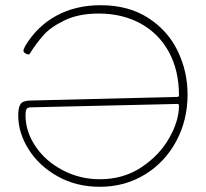

<svg xmlns="http://www.w3.org/2000/svg" viewBox="-20 -711 790 737"><path d="M50 -268Q50 -298 58.5 -311Q67 -324 94 -325L660 -339Q667 -339 667 -345Q667 -440 628.5 -511Q590 -582 520 -620.5Q450 -659 359 -659Q282 -659 228 -633Q174 -607 146 -575Q118 -543 95 -506Q93 -502 89 -502Q84 -502 77 -506.5Q70 -511 70 -516Q70 -521 77 -535Q123 -611 197 -651Q271 -691 366 -691Q473 -691 548.5 -642.5Q624 -594 662 -515.5Q700 -437 700 -348Q700 -250 656.5 -169Q613 -88 536 -41Q459 6 363 6Q273 6 201.5 -34Q130 -74 90 -137.5Q50 -201 50 -268ZM667 -305Q667 -309 665.5 -310.5Q664 -312 660 -312L98 -299Q86 -299 82 -292.5Q78 -286 78 -268Q78 -206 116.5 -149Q155 -92 221 -57.5Q287 -23 363 -23Q454 -23 523 -69Q592 -115 629.5 -181Q667 -247 667 -305Z"/></svg>

Font: Mali ExtraLight
Style: Regular
Weight: 275
Version: Version 1.000; ttfautohint (v1.6)